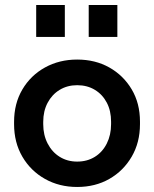

<svg xmlns="http://www.w3.org/2000/svg" viewBox="-20 -734 613 764"><path d="M287 10Q216 10 159 -22Q102 -54 69 -110.5Q36 -167 36 -240V-249Q36 -322 69 -378Q102 -434 159 -465.5Q216 -497 287 -497Q359 -497 415 -465.5Q471 -434 504 -378.5Q537 -323 537 -250V-240Q537 -167 504 -110.5Q471 -54 415 -22Q359 10 287 10ZM287 -91Q327 -91 357.5 -110Q388 -129 405 -163Q422 -197 422 -240V-250Q422 -293 405 -325.5Q388 -358 357.5 -376.5Q327 -395 287 -395Q248 -395 217.5 -376.5Q187 -358 169.5 -325Q152 -292 152 -249V-240Q152 -197 169.5 -163Q187 -129 217.5 -110Q248 -91 287 -91ZM333 -587V-714H447V-587ZM124 -587V-714H238V-587Z"/></svg>

Font: SUSE Thin SemiBold
Style: Regular
Weight: 600
Version: Version 1.000